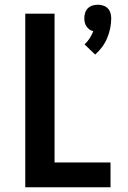

<svg xmlns="http://www.w3.org/2000/svg" viewBox="-20 -793 540 813"><path d="M383 -562 338 -605Q350 -616 359.5 -630.5Q369 -645 375 -661Q366 -663 358.5 -668.5Q351 -674 346 -681.5Q341 -689 339 -698Q337 -707 337 -716Q337 -727 340.5 -738.5Q344 -750 352 -758Q360 -766 371.5 -769.5Q383 -773 394 -773Q405 -773 416.5 -769.5Q428 -766 436 -758Q444 -750 447.5 -738.5Q451 -727 451 -716Q451 -694 446.5 -672.5Q442 -651 433.5 -631Q425 -611 412 -593.5Q399 -576 383 -562ZM87 0V-735H211V-105H448V0Z"/></svg>

Font: Iosevka Extrabold
Style: Regular
Weight: 800
Monospace: yes
Designer: Belleve Invis
Foundry: Belleve Invis
Version: Version 32.5.0; ttfautohint (v1.8.4)